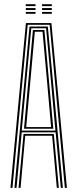

<svg xmlns="http://www.w3.org/2000/svg" viewBox="-20 -912 376 932"><path d="M30.8 0 105.8 -800H229.5L304.8 0H294.8L221 -791.5H114.5L40.5 0ZM70 0 94.2 -261.8H241.2L265.5 0H255.8L233 -253.2H102.5L79.8 0ZM50.2 0 123.2 -783.2H212.2L285.2 0H275.2L250 -269.5H85.5L60.2 0ZM85.5 -278H249L228.5 -504.2L203.8 -774.8H131.8L106.5 -504.2ZM96.5 -287 116.2 -504.2 139.8 -766.5H195.5L219.2 -504.2L238.8 -287ZM107.2 -295.2H228L209.5 -504.2L186.5 -758H149L126.2 -504.2ZM184.2 -882.2V-891.5H231.5V-882.2ZM105.2 -845V-854.2H152.5V-845ZM105.2 -863.5V-873H152.5V-863.5ZM105.2 -882.2V-891.5H152.5V-882.2ZM184.2 -845V-854.2H231.5V-845ZM184.2 -863.5V-873H231.5V-863.5Z"/></svg>

Font: Big Shoulders Inline Text ExtraLight
Style: Regular
Weight: 250
Version: Version 2.002